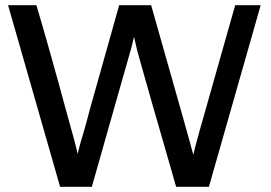

<svg xmlns="http://www.w3.org/2000/svg" viewBox="-20 -715 1043 738"><path d="M11 -695H120Q172 -520 242 -261Q271 -159 279 -123Q282 -140 289 -165Q294 -181 303 -212Q312 -243 316 -259Q323 -287 339 -343L438 -695H561L682 -268Q715 -151 723 -120Q724 -128 746 -208L884 -695H982L783 3H657Q650 -23 606 -174.5Q562 -326 530 -440L508 -518Q498 -559 495 -574Q495 -573 491 -556Q487 -539 484 -528L450 -409L333 3H211Z"/></svg>

Font: Coval
Style: Medium
Weight: 500
Foundry: Context Ltd
Version: Version 001.000